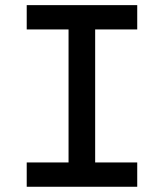

<svg xmlns="http://www.w3.org/2000/svg" viewBox="-20 -713 626 733"><path d="M82 0H503.9V-92.8H343.3V-600.6H503.9V-693.4H82V-600.6H241.7V-92.8H82Z"/></svg>

Font: CaskaydiaCove Nerd Font
Style: Regular
Weight: 400
Designer: Aaron Bell
Foundry: Saja Typeworks
Version: Version 2111.1;Nerd Fonts 2.3.3